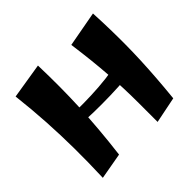

<svg xmlns="http://www.w3.org/2000/svg" viewBox="-183 -973 1197 1197"><g transform="rotate(-45 416.0 -374.5)"><path d="M85 16Q90 -118 89 -238Q88 -358 81 -477Q74 -596 59 -727L294 -765Q297 -665 296.5 -574.5Q296 -484 292 -396Q288 -308 280 -214.5Q272 -121 259 -15ZM747 -336Q693 -327 624 -321.5Q555 -316 480.5 -314Q406 -312 335 -313.5Q264 -315 204.5 -321.5Q145 -328 107 -339L116 -407Q150 -403 205.5 -400Q261 -397 328 -397.5Q395 -398 465 -403Q535 -408 598.5 -419Q662 -430 709 -448ZM573 11Q573 -80 573 -152.5Q573 -225 570.5 -289Q568 -353 563.5 -416.5Q559 -480 551.5 -550.5Q544 -621 532 -709L766 -752Q770 -674 771.5 -604Q773 -534 772.5 -468Q772 -402 769 -333Q766 -264 760.5 -188.5Q755 -113 746 -24Z"/></g></svg>

Font: Marhey Light SemiBold
Style: Regular
Weight: 600
Version: Version 1.000